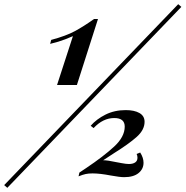

<svg xmlns="http://www.w3.org/2000/svg" viewBox="-133 -844 888 919"><path d="M735 -811 -98 55 -113 42 720 -824ZM235 -437H140L216 -671Q210 -668 179.5 -656Q149 -644 107 -634L112 -653Q183 -672 225.5 -695Q268 -718 317 -753H336ZM559 -261Q559 -222 520.5 -188Q482 -154 413 -111Q372 -85 361 -77Q382 -77 423 -68Q429 -67 450 -63Q471 -59 484 -59Q503 -59 514 -66.5Q525 -74 525 -89Q525 -99 521 -107L538 -114Q554 -89 554 -65Q554 -35 530 -15.5Q506 4 461 4Q441 4 397 -4Q345 -14 310 -14Q291 -14 277 -11Q263 -8 243 0L247 -18Q260 -27 280 -40Q362 -95 413 -142Q464 -189 464 -238Q464 -279 414 -279Q360 -279 315 -231L301 -242Q329 -274 372 -295.5Q415 -317 469 -317Q510 -317 534.5 -303Q559 -289 559 -261Z"/></svg>

Font: Playfair Display SC
Style: Bold Italic
Weight: 700
Italic angle: -14°
Designer: Claus Eggers Sørensen
Foundry: Claus Eggers Sørensen
Version: Version 1.200; ttfautohint (v1.6)